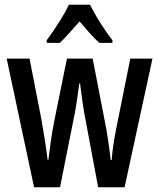

<svg xmlns="http://www.w3.org/2000/svg" viewBox="-20 -786 669 806"><path d="M358 -766H269C250 -724 210 -663 176 -617V-606H231C254 -627 283 -661 314 -696C343 -662 370 -630 397 -606H452V-617C417 -662 380 -721 358 -766ZM334 -310 392 0H503L620 -540H527L467 -242C457 -192 451 -147 449 -114H445C437 -181 428 -239 419 -282L369 -540H261L209 -284C196 -219 189 -163 183 -114H180C173 -172 163 -234 153 -289L104 -540H8L123 0H232L294 -311C301 -347 307 -394 313 -436H316C321 -397 327 -350 334 -310Z"/></svg>

Font: Noto Sans Hebrew ExtraCondensed Medium
Style: Regular
Weight: 500
Width: 2
Designer: Monotype Design Team
Foundry: Monotype Imaging Inc.
Version: Version 2.004